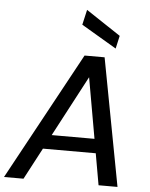

<svg xmlns="http://www.w3.org/2000/svg" viewBox="-79 -1000 818 1050"><g transform="rotate(5 330.5 -475.0)"><path d="M-17 0 364 -700H474L606 0H502L399 -584L90 0ZM114 -173 154 -251H514L527 -173ZM530 -753 337 -867 356 -950 546 -824Z"/></g></svg>

Font: DM Sans 20pt Medium
Style: Italic
Weight: 500
Italic angle: -10°
Version: Version 4.004;gftools[0.9.30]